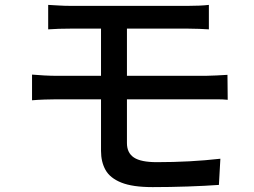

<svg xmlns="http://www.w3.org/2000/svg" viewBox="-20 -741 1040 785"><path d="M111 -436Q132 -434 161 -432.5Q190 -431 212 -431H393V-624H270Q219 -624 177 -621V-721Q198 -720 221 -718.5Q244 -717 270 -717Q293 -717 341 -717Q389 -717 448.5 -717Q508 -717 567.5 -717Q627 -717 675.5 -717Q724 -717 748 -717Q773 -717 795 -718Q817 -719 834 -721V-621Q815 -622 795 -623Q775 -624 748 -624H499V-431H821Q837 -431 864.5 -432.5Q892 -434 910 -435L911 -333Q892 -335 866 -335Q840 -335 823 -335H499V-156Q499 -116 527.5 -97Q556 -78 621 -78Q690 -78 754.5 -81.5Q819 -85 881 -92L875 15Q820 19 747.5 21.5Q675 24 604 24Q522 24 476 5.5Q430 -13 411.5 -46Q393 -79 393 -124V-335H212Q192 -335 162.5 -334Q133 -333 111 -331Z"/></svg>

Font: Source Han Sans SC Medium
Style: Regular
Weight: 500
Designer: Ryoko NISHIZUKA 西塚涼子 (kana, bopomofo & ideographs); Paul D. Hunt (Latin, Greek & Cyrillic); Sandoll Communications 산돌커뮤니
Foundry: Adobe
Version: Version 2.004;hotconv 1.0.118;makeotfexe 2.5.65603